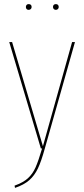

<svg xmlns="http://www.w3.org/2000/svg" viewBox="-20 -723 410 935"><path d="M198 1Q181 63 164.5 97.5Q148 132 122.5 154.5Q97 177 53 192L51 181Q93 166 116 145Q139 124 153 92.5Q167 61 185 0H179L25 -518H39L189 -11L331 -518H345ZM134 -689Q134 -683 130 -679Q126 -675 119 -675Q113 -675 109.5 -679Q106 -683 106 -689Q106 -695 109.5 -699Q113 -703 119 -703Q134 -703 134 -689ZM266 -689Q266 -683 262 -679Q258 -675 252 -675Q246 -675 242 -679Q238 -683 238 -689Q238 -695 241.5 -699Q245 -703 252 -703Q259 -703 262.5 -699Q266 -695 266 -689Z"/></svg>

Font: Fira Sans Compressed Hair
Style: Regular
Weight: 100
Width: 1
Designer: bBox Type GmbH & Carrois Corporate GbR & Edenspiekermann AG
Foundry: bBox Type GmbH & Carrois Corporate GbR & Edenspiekermann AG
Version: Version 4.301